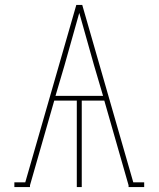

<svg xmlns="http://www.w3.org/2000/svg" viewBox="-20 -755 640 775"><path d="M38 0V-19H82L288 -735H312L518 -19H562V0H499V-7L401 -349H310V0H290V-349H199L101 -7V0ZM204 -368H396L360 -490Q345 -543 330 -596.5Q315 -650 300 -703Q285 -650 270 -596.5Q255 -543 240 -490Z"/></svg>

Font: Iosevka HT Thin Extended
Style: Regular
Weight: 100
Width: 7
Monospace: yes
Designer: Belleve Invis
Foundry: Belleve Invis
Version: Version 32.3.0; ttfautohint (v1.8.4)